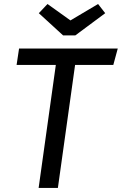

<svg xmlns="http://www.w3.org/2000/svg" viewBox="-20 -929 602 949"><path d="M540 -607.9H351.1L266.1 0H170.9L255.9 -607.9H62L74.2 -689H562ZM500 -863.8 352.1 -753.9H292L171.9 -863.8L214.8 -909.2L328.1 -828.1L464.8 -909.2Z"/></svg>

Font: FiraSans-Italic
Style: Italic
Weight: 400
Italic angle: -8°
Designer: Carrois Corporate & Edenspiekermann AG
Foundry: Carrois Corporate GbR & Edenspiekermann AG
Version: Version 3.106;PS 003.106;hotconv 1.0.70;makeotf.lib2.5.58329